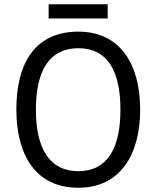

<svg xmlns="http://www.w3.org/2000/svg" viewBox="-20 -874 736 904"><path d="M487 -854H209V-787H487ZM640 -358C640 -574 544 -725 349 -725C153 -725 57 -587 57 -359C57 -145 147 10 349 10C544 10 640 -143 640 -358ZM149 -358C149 -542 213 -647 349 -647C484 -647 547 -543 547 -358C547 -173 484 -68 348 -68C214 -68 149 -174 149 -358Z"/></svg>

Font: Noto Sans Georgian SemiCondensed
Style: Regular
Weight: 400
Width: 4
Designer: Monotype Design Team, Akaki Razmadze
Foundry: Google LLC
Version: Version 2.005